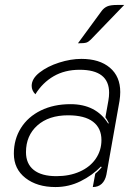

<svg xmlns="http://www.w3.org/2000/svg" viewBox="-20 -747 563 776"><path d="M36 -126Q36 -184 64.5 -229.5Q93 -275 145 -300.5Q197 -326 265 -326Q368 -326 417 -248L420 -249Q412 -265 406 -273L418 -340Q421 -357 421 -372Q421 -465 302 -465Q242 -465 197 -439Q152 -413 123 -366Q108 -381 108 -400Q108 -429 140 -454Q172 -479 219 -494Q266 -509 309 -509Q382 -509 424 -473.5Q466 -438 466 -375Q466 -359 463 -339L410 -41Q405 -17 391 -4Q377 9 355 9L365 -45Q377 -55 383.5 -62.5Q390 -70 391 -71L388 -74Q353 -38 305.5 -14.5Q258 9 204 9Q130 9 83 -27.5Q36 -64 36 -126ZM390 -181Q390 -229 356 -255Q322 -281 255 -281Q177 -281 131 -240Q85 -199 85 -132Q85 -85 116.5 -60Q148 -35 208 -35Q261 -35 302.5 -53.5Q344 -72 367 -105.5Q390 -139 390 -181ZM391 -703Q400 -715 413 -721Q426 -727 454 -727H482L347 -587Q338 -578 329.5 -575Q321 -572 295 -572Z"/></svg>

Font: K2D Thin
Style: Italic
Weight: 100
Italic angle: -10°
Designer: Katatrad Aksorn Co.,Ltd.
Foundry: Cadson Demak Co.,Ltd.
Version: Version 1.000; ttfautohint (v1.6)